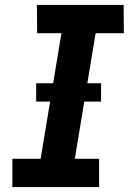

<svg xmlns="http://www.w3.org/2000/svg" viewBox="-20 -755 540 775"><path d="M30 0V-114H144L228 -621H130L129 -735H479L480 -621H366L282 -114H380V0ZM126 -345V-419H388V-345Z"/></svg>

Font: Iosevka SS18 Heavy
Style: Italic
Weight: 900
Italic angle: -9°
Monospace: yes
Designer: Belleve Invis
Foundry: Belleve Invis
Version: Version 25.1.1; ttfautohint (v1.8.4)